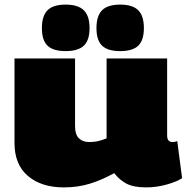

<svg xmlns="http://www.w3.org/2000/svg" viewBox="-20 -804 811 834"><path d="M257 10Q160 10 101.5 -39.5Q43 -89 43 -183V-550H306V-258Q306 -219 323 -203Q340 -187 367 -187Q385 -187 401.5 -190Q418 -193 443 -203V-550H706V-216Q706 -200 712.5 -193.5Q719 -187 729 -187Q741 -187 750 -191L771 -30Q746 -14 702.5 -2Q659 10 615 10Q561 10 530 -6Q499 -22 476 -52Q422 -22 370 -6Q318 10 257 10ZM502 -582Q448 -582 423.5 -605.5Q399 -629 399 -682Q399 -735 423.5 -759.5Q448 -784 502 -784Q556 -784 580.5 -759.5Q605 -735 605 -682Q605 -629 580.5 -605.5Q556 -582 502 -582ZM265 -582Q211 -582 186.5 -605.5Q162 -629 162 -682Q162 -735 186.5 -759.5Q211 -784 265 -784Q319 -784 344 -759.5Q369 -735 369 -682Q369 -629 344 -605.5Q319 -582 265 -582Z"/></svg>

Font: Georama Extended Black
Style: Regular
Weight: 900
Width: 7
Designer: Jean-Baptiste Levee
Foundry: Production Type
Version: Version 1.000